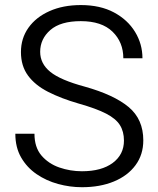

<svg xmlns="http://www.w3.org/2000/svg" viewBox="-20 -741 633 770"><path d="M477.1 -177.2Q477.1 -213.4 460.9 -239.3Q444.8 -265.1 405.5 -285.4Q366.2 -305.7 295.4 -325.7Q224.6 -346.2 172.6 -372.8Q120.6 -399.4 92.3 -438Q64 -476.6 64 -532.2Q64 -587.4 94.2 -629.9Q124.5 -672.4 178.7 -696.5Q232.9 -720.7 304.2 -720.7Q381.8 -720.7 437 -691.2Q492.2 -661.6 521.7 -613Q551.3 -564.5 551.3 -507.3H474.6Q474.6 -571.8 431.2 -614Q387.7 -656.2 304.2 -656.2Q222.7 -656.2 181.9 -620.6Q141.1 -585 141.1 -533.2Q141.1 -485.8 181.6 -452.9Q222.2 -419.9 319.8 -393.6Q437 -360.8 495.8 -311.8Q554.7 -262.7 554.7 -178.2Q554.7 -120.6 523.4 -78.4Q492.2 -36.1 436.8 -13.2Q381.3 9.8 308.6 9.8Q260.3 9.8 212.9 -3.2Q165.5 -16.1 126.7 -42.7Q87.9 -69.3 64.7 -109.6Q41.5 -149.9 41.5 -204.6H118.2Q118.2 -150.4 146.2 -117.4Q174.3 -84.5 218 -69.3Q261.7 -54.2 308.6 -54.2Q387.2 -54.2 432.1 -87.6Q477.1 -121.1 477.1 -177.2Z"/></svg>

Font: Vazirmatn RD FD Light
Style: Regular
Weight: 300
Designer: Saber Rastikerdar
Foundry: Saber Rastikerdar
Version: Version 33.003